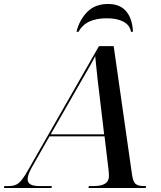

<svg xmlns="http://www.w3.org/2000/svg" viewBox="-81 -946 811 966"><path d="M-61 0 -59 -10H-35Q-6 -10 12.5 -24.5Q31 -39 59 -88L417 -714H491L583 -69Q588 -33 600.5 -21.5Q613 -10 642 -10H654L652 0H364L366 -10H391Q467 -10 467 -59Q467 -67 466.5 -76Q466 -85 465 -92L445 -260H168L78 -102Q67 -82 62.5 -68Q58 -54 58 -44Q58 -10 115 -10H180L178 0ZM295 -481 174 -270H443L419 -472Q415 -502 411 -538.5Q407 -575 403.5 -608.5Q400 -642 398 -664Q388 -643 370 -611.5Q352 -580 332 -545.5Q312 -511 295 -481ZM304 -786Q317 -843 356.5 -884.5Q396 -926 463 -926Q523 -926 554 -889Q585 -852 588 -786H578Q572 -820 540 -837Q508 -854 456 -854Q405 -854 369.5 -838Q334 -822 314 -786Z"/></svg>

Font: Noto Serif Display Medium
Style: Italic
Weight: 500
Italic angle: -12°
Designer: Monotype Design Team
Foundry: Monotype Imaging Inc.
Version: Version 2.009